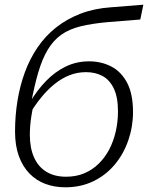

<svg xmlns="http://www.w3.org/2000/svg" viewBox="-20 -785 630 817"><path d="M346 -478Q309 -478 276 -465Q243 -452 213 -428Q183 -404 156 -371Q129 -338 105 -298L107 -349Q137 -400 175 -439.5Q213 -479 259 -501.5Q305 -524 359 -524Q411 -524 453.5 -502Q496 -480 521 -432.5Q546 -385 546 -308Q546 -246 526 -188Q506 -130 468.5 -85Q431 -40 377.5 -14Q324 12 258 12Q212 12 173 -2.5Q134 -17 105 -47Q76 -77 60 -121.5Q44 -166 44 -225Q44 -293 54.5 -357Q65 -421 86 -478Q107 -535 140 -583.5Q173 -632 218.5 -668Q264 -704 322 -726.5Q380 -749 452 -754L590 -765L577 -702L440 -691Q372 -685 323 -673Q274 -661 240.5 -637Q207 -613 183.5 -574Q160 -535 143 -477.5Q126 -420 111 -339H122Q117 -313 113.5 -291Q110 -269 108.5 -249.5Q107 -230 107 -211Q107 -155 125 -115Q143 -75 177.5 -54Q212 -33 261 -33Q304 -33 338.5 -47.5Q373 -62 400 -88.5Q427 -115 445 -149.5Q463 -184 472.5 -225.5Q482 -267 482 -311Q482 -372 464 -409Q446 -446 415.5 -462Q385 -478 346 -478Z"/></svg>

Font: Roboto Serif ExtraLight
Style: Italic
Weight: 250
Italic angle: -10°
Designer: Greg Gazdowicz
Foundry: Commercial Type
Version: Version 1.008